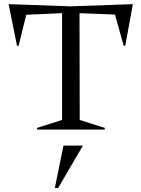

<svg xmlns="http://www.w3.org/2000/svg" viewBox="-20 -631 688 935"><path d="M22 -610.8 324.2 -600.1 627 -610.8 589.8 -407.2 582 -409.2 540 -560.1 367.2 -566.9 368.2 -46.9 491.2 -7.8 488.8 0H161.1L159.2 -7.8L282.2 -46.9V-566.9L107.9 -559.1L70.8 -409.2L63 -407.2ZM247.1 284.2 289.1 78.1H383.8L263.2 284.2Z"/></svg>

Font: Halibut
Style: Regular
Weight: 400
Designer: Matteo Maggi
Foundry: Collletttivo
Version: Version 3.080 | FøM Fix